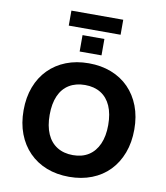

<svg xmlns="http://www.w3.org/2000/svg" viewBox="-107 -1112 1048 1211"><g transform="rotate(10 417.5 -506.5)"><path d="M418 11Q338 11 273 -14.5Q208 -40 161 -88Q114 -136 88.5 -203Q63 -270 63 -353Q63 -436 88.5 -503Q114 -570 161 -617.5Q208 -665 273 -690.5Q338 -716 418 -716Q497 -716 562.5 -690.5Q628 -665 674.5 -617.5Q721 -570 746.5 -503.5Q772 -437 772 -354Q772 -271 746.5 -203.5Q721 -136 674.5 -88Q628 -40 562.5 -14.5Q497 11 418 11ZM418 -128Q477 -128 518.5 -154.5Q560 -181 582.5 -231.5Q605 -282 605 -353Q605 -425 583 -475Q561 -525 519 -551Q477 -577 418 -577Q359 -577 316.5 -551Q274 -525 252 -475Q230 -425 230 -353Q230 -282 252 -231.5Q274 -181 316.5 -154.5Q359 -128 418 -128ZM251 -928V-1024H583V-928ZM347 -779V-884H487V-779Z"/></g></svg>

Font: Nunito Sans 8pt ExtraBold
Style: Regular
Weight: 800
Version: Version 3.101;gftools[0.9.27]